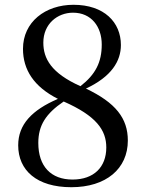

<svg xmlns="http://www.w3.org/2000/svg" viewBox="-20 -767 609 802"><path d="M278 15C423 15 514 -62 514 -180C514 -273 463 -338 339 -397C446 -447 485 -512 485 -579C485 -674 415 -747 287 -747C169 -747 76 -675 76 -563C76 -476 121 -405 222 -354C113 -307 56 -247 56 -160C56 -56 133 15 278 15ZM316 -407C193 -462 161 -523 161 -589C161 -667 220 -714 285 -714C362 -714 405 -655 405 -581C405 -507 379 -456 316 -407ZM246 -343C382 -283 424 -224 424 -151C424 -69 372 -17 283 -17C193 -17 140 -72 140 -170C140 -243 171 -292 246 -343Z"/></svg>

Font: Source Han Serif CN Medium
Style: Regular
Weight: 500
Designer: Ryoko NISHIZUKA 西塚涼子 (kana & ideographs); Frank Grießhammer (Latin, Greek & Cyrillic); Wenlong ZHANG 张文龙 (bopomofo); San
Foundry: Adobe
Version: Version 2.002;hotconv 1.1.0;makeotfexe 2.6.0